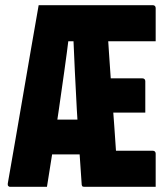

<svg xmlns="http://www.w3.org/2000/svg" viewBox="-20 -720 640 740"><path d="M161 0Q137 0 113.5 0Q90 0 66 0Q42 0 18 0Q15 0 12 -3Q9 -6 10 -13Q25 -99 40 -185Q55 -271 69.5 -356.5Q84 -442 99 -528Q114 -614 129 -700Q138 -700 146.5 -700Q155 -700 164 -700Q173 -700 181 -700H569Q574 -700 577 -697Q580 -694 580 -689Q580 -656 580 -625Q580 -594 580 -561H219L247 -591Q238 -517 227.5 -443Q217 -369 206.5 -295.5Q196 -222 184.5 -148Q173 -74 161 0ZM262 -591 405 -597 396 -578Q397 -563 398 -548Q399 -533 400 -517Q403 -470 406.5 -422.5Q410 -375 413.5 -328Q417 -281 420.5 -233.5Q424 -186 427 -139H569Q574 -139 577 -136Q580 -133 580 -128Q580 -95 580 -64Q580 -33 580 0H306Q303 0 300.5 -0.5Q298 -1 297 -2.5Q296 -4 295 -7Q290 -80 285 -153Q280 -226 276 -299Q272 -372 268.5 -445Q265 -518 262 -591ZM123 -259H253Q265 -259 276.5 -259Q288 -259 300 -259L311 -269V-125H134Q129 -125 126 -128Q123 -131 123 -136ZM335 -418H529Q534 -418 537 -415Q540 -412 540 -407Q540 -376 540 -347Q540 -318 540 -286H335Z"/></svg>

Font: Recursive Monospace ExtraBold
Style: Regular
Weight: 800
Version: Version 1.047